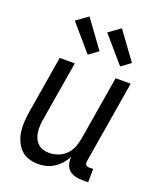

<svg xmlns="http://www.w3.org/2000/svg" viewBox="-142 -850 784 946"><g transform="rotate(20 250.0 -377.0)"><path d="M172 8Q146 8 121.5 0Q97 -8 80 -25.5Q63 -43 53 -66Q43 -89 39.5 -114.5Q36 -140 38 -166.5Q40 -193 44 -219L94 -520H173L121 -208Q118 -191 117 -174Q116 -157 118 -140.5Q120 -124 126.5 -109Q133 -94 144.5 -83Q156 -72 171.5 -67Q187 -62 204 -62Q227 -62 250.5 -70.5Q274 -79 291.5 -96.5Q309 -114 318 -137Q327 -160 331 -183L387 -520H466L394 -87Q393 -82 394 -77Q395 -72 397.5 -68.5Q400 -65 405 -63.5Q410 -62 415 -62H436L435 8H403Q384 8 365.5 3Q347 -2 334 -14Q321 -26 316.5 -44.5Q312 -63 314 -82Q304 -62 289 -45Q274 -28 255 -15.5Q236 -3 214.5 2.5Q193 8 172 8ZM388 -582 271 -718 332 -762 437 -618ZM218 -582 101 -718 162 -762 267 -618Z"/></g></svg>

Font: Iosevka Term Curly
Style: Italic
Weight: 400
Italic angle: -9°
Designer: Belleve Invis
Foundry: Belleve Invis
Version: Version 32.3.0